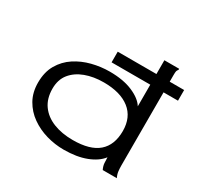

<svg xmlns="http://www.w3.org/2000/svg" viewBox="-146 -835 1042 1014"><g transform="rotate(30 375.0 -327.5)"><path d="M356 10Q302 10 250 -5Q198 -20 155.5 -50Q113 -80 87.5 -125Q62 -170 62 -230Q62 -294 88.5 -339.5Q115 -385 158.5 -413.5Q202 -442 255 -455.5Q308 -469 362 -469Q445 -469 502 -444.5Q559 -420 581 -384V-665H671V-658Q665 -652 663.5 -645Q662 -638 662 -621V-71Q662 -53 664 -35.5Q666 -18 675 0H589Q580 -18 578.5 -35.5Q577 -53 577 -71Q549 -34 492 -12Q435 10 356 10ZM372 -58Q477 -58 527.5 -102Q578 -146 578 -231Q578 -315 521.5 -359.5Q465 -404 363 -404Q301 -404 251.5 -385.5Q202 -367 173 -331Q144 -295 144 -240Q144 -180 173 -139.5Q202 -99 253.5 -78.5Q305 -58 372 -58ZM345 -516V-581H750V-516Z"/></g></svg>

Font: Inconsolata ExtraExpanded
Style: Regular
Weight: 400
Width: 8
Monospace: yes
Designer: Raph Levien, Cyreal, Brenton Simpson
Foundry: Raph Levien, Cyreal, Google
Version: Version 3.001; ttfautohint (v1.8.2.53-6de2)